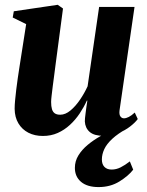

<svg xmlns="http://www.w3.org/2000/svg" viewBox="-20 -555 613 800"><path d="M158.5 11.5Q124.5 11.5 98.2 -2Q72 -15.5 56.8 -40.8Q41.5 -66 41 -101.5Q41 -117.5 43 -138.2Q45 -159 47.8 -182.5Q50.5 -206 54 -229Q57.5 -252 60.5 -272L89 -454.5L33 -482L37.5 -508L220.5 -535L242.5 -519.5L211.5 -285.5Q209 -264.5 205.8 -241.2Q202.5 -218 199.8 -195.8Q197 -173.5 195 -156.2Q193 -139 193 -130Q193 -112 196.5 -100.2Q200 -88.5 208.2 -82.8Q216.5 -77 231 -77Q252.5 -77 273.8 -94.8Q295 -112.5 313.5 -139.8Q332 -167 345 -195.5L393 -526H540.5L478 -94.5Q476 -77.5 481.8 -69.8Q487.5 -62 496.5 -62Q505.5 -62 516.8 -67.8Q528 -73.5 541.5 -86L554 -59Q543 -44 522 -27.8Q501 -11.5 472.8 -0.2Q444.5 11 411.5 11Q372.5 11 353.8 -5.2Q335 -21.5 333.5 -49Q333.5 -53.5 334.2 -63Q335 -72.5 336.8 -85Q338.5 -97.5 340.2 -110.8Q342 -124 344 -135.5L342 -136Q329.5 -108.5 312 -82.2Q294.5 -56 271.5 -34.8Q248.5 -13.5 220.5 -1Q192.5 11.5 158.5 11.5ZM391 224.5Q343.5 224.5 317.8 202.8Q292 181 292 144.5Q292 116.5 306.5 92.8Q321 69 345.2 48.8Q369.5 28.5 399 12Q428.5 -4.5 457.5 -17.5L476 -31L511 -20.5Q471.5 1.5 448 23.2Q424.5 45 414.5 66.5Q404.5 88 404.5 109.5Q404.5 129.5 415.2 140.5Q426 151.5 445 151.5Q464.5 151.5 482.8 142.2Q501 133 521 117.5L535 152Q515.5 177.5 477.8 201Q440 224.5 391 224.5Z"/></svg>

Font: Merriweather 96pt ExtraBold
Style: Italic
Weight: 800
Italic angle: -7.8°
Version: Version 2.101